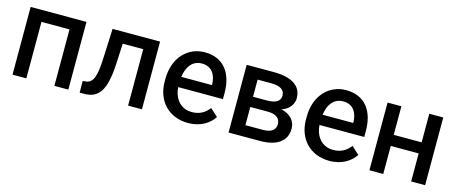

<svg xmlns="http://www.w3.org/2000/svg" viewBox="-38 -988 3434 1447"><g transform="rotate(15 1679.0 -264.0)"><path d="M505.4 -528.3H69.8V0H177.7V-440.4H396.5V0H505.4Z M709 -528.3 699.2 -302.2C693.4 -154.3 674.8 -96.7 611.8 -92.8L592.8 -90.8L593.8 0H627C743.2 0 791.5 -73.7 803.2 -269.5L812 -440.4H971.7V0H1079.6V-528.3Z M1440.4 9.8C1543 9.8 1607.9 -39.1 1641.1 -89.8L1581.5 -144.5C1548.8 -101.1 1505.9 -77.1 1446.3 -77.1C1377 -77.1 1330.1 -118.7 1310.1 -179.2C1304.7 -195.8 1301.3 -213.4 1300.3 -232.4H1649.4V-279.3C1649.4 -430.7 1577.6 -538.1 1427.2 -538.1C1296.4 -538.1 1190.9 -435.1 1190.9 -266.6V-245.1C1190.9 -99.6 1287.1 9.8 1440.4 9.8ZM1308.6 -343.8C1326.2 -412.1 1367.2 -450.7 1427.2 -450.7C1508.8 -450.7 1539.6 -388.7 1542 -321.3V-313H1302.7C1304.2 -323.7 1306.2 -334 1308.6 -343.8Z M2000 0C2129.4 0 2207 -50.8 2207 -150.4C2207 -199.7 2179.7 -240.7 2125 -263.2C2116.2 -266.6 2106.4 -269.5 2096.2 -272C2115.2 -279.3 2131.8 -288.1 2145 -299.3C2170.9 -321.3 2185.1 -351.1 2185.1 -382.8C2185.1 -481.9 2101.6 -528.3 1965.8 -528.3H1755.4V0ZM2000 -228.5C2066.9 -228.5 2098.1 -200.7 2098.1 -156.7C2098.1 -111.8 2065.9 -86.4 2000 -86.4H1863.8V-228.5ZM1863.8 -308.1V-441.9H1965.8C2038.6 -441.9 2076.2 -420.4 2076.2 -373.5C2076.2 -340.8 2056.2 -319.8 2015.6 -312C2002.4 -309.6 1986.8 -308.1 1968.8 -308.1Z M2543 9.8C2645.5 9.8 2710.4 -39.1 2743.7 -89.8L2684.1 -144.5C2651.4 -101.1 2608.4 -77.1 2548.8 -77.1C2479.5 -77.1 2432.6 -118.7 2412.6 -179.2C2407.2 -195.8 2403.8 -213.4 2402.8 -232.4H2752V-279.3C2752 -430.7 2680.2 -538.1 2529.8 -538.1C2398.9 -538.1 2293.5 -435.1 2293.5 -266.6V-245.1C2293.5 -99.6 2389.6 9.8 2543 9.8ZM2411.1 -343.8C2428.7 -412.1 2469.7 -450.7 2529.8 -450.7C2611.3 -450.7 2642.1 -388.7 2644.5 -321.3V-313H2405.3C2406.7 -323.7 2408.7 -334 2411.1 -343.8Z M2962.4 -528.3H2854.5V0H2962.4V-218.8H3180.2V0H3289.1V-528.3H3180.2V-305.2H2962.4Z"/></g></svg>

Font: Bert Sans Medium
Style: Regular
Weight: 500
Designer: Christian Robertson (Google), Cristiano Sobral
Foundry: Google, Cristiano Sobral
Version: Version 3.101